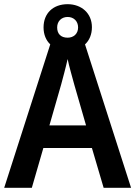

<svg xmlns="http://www.w3.org/2000/svg" viewBox="-20 -897 647 917"><path d="M475 0H606L386 -685C407 -704 419 -733 419 -767C419 -834 369 -877 303 -877C234 -877 188 -834 188 -766C188 -732 200 -704 220 -685L0 0H132L187 -190H419ZM303 -717C270 -717 253 -736 253 -766C253 -796 274 -816 303 -816C332 -816 353 -796 353 -766C353 -736 332 -717 303 -717ZM335 -492 391 -298H216L272 -493C279 -519 295 -578 303 -615C310 -580 326 -526 335 -492Z"/></svg>

Font: Noto Sans Kannada SemiCondensed SemiBold
Style: Regular
Weight: 600
Width: 4
Designer: Jelle Bosma - Monotype Design Team
Foundry: Monotype Imaging Inc.
Version: Version 2.005